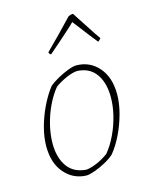

<svg xmlns="http://www.w3.org/2000/svg" viewBox="-105 -740 638 815"><g transform="rotate(-15 214.0 -333.0)"><path d="M175 6Q117 5 78.5 -39Q40 -83 40 -157Q40 -197 52 -241.5Q64 -286 84 -327Q104 -368 128 -399Q144 -413 167.5 -426Q191 -439 214.5 -448Q238 -457 253 -457Q312 -456 350 -412Q388 -368 388 -294Q388 -254 376 -209.5Q364 -165 344 -123.5Q324 -82 299 -52Q284 -38 260 -25Q236 -12 213 -3.5Q190 5 175 6ZM180 -18Q200 -20 227 -31.5Q254 -43 278 -61Q302 -90 320.5 -129Q339 -168 349 -209.5Q359 -251 359 -289Q359 -352 331.5 -391Q304 -430 250 -433Q229 -432 201.5 -420Q174 -408 150 -391Q126 -362 107.5 -323Q89 -284 79 -242Q69 -200 69 -162Q69 -100 96.5 -61Q124 -22 180 -18ZM166 -534 161 -530Q154 -532 152 -541Q187 -576 214 -603.5Q241 -631 275 -667Q285 -672 295 -672L363 -568L381 -542Q379 -540 375.5 -536Q372 -532 368 -530Q359 -541 343.5 -560.5Q328 -580 312 -601.5Q296 -623 283 -639L268 -624Q242 -600 215.5 -577Q189 -554 166 -534Z"/></g></svg>

Font: Labrada ExtraLight
Style: Italic
Weight: 200
Italic angle: -7°
Designer: Mercedes Jáuregui
Foundry: Omnibus-Type Team
Version: Version 1.000; ttfautohint (v1.8.4.7-5d5b)